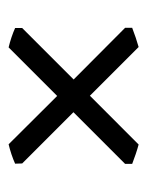

<svg xmlns="http://www.w3.org/2000/svg" viewBox="32 -498 345 450"><g transform="rotate(-90 205.0 -273.5)"><path d="M45.4 -153.3 166.5 -274.4 46.4 -394.5 45.9 -411.1Q55.7 -415.5 68.1 -419.7Q80.6 -423.8 91.3 -426.3L204.6 -312.5L318.4 -426.3Q329.1 -423.8 341.6 -419.7Q354 -415.5 363.8 -411.1V-394.5L243.2 -273.9L364.3 -153.3V-136.7Q354.5 -132.8 341.3 -128.4Q328.1 -124 319.3 -121.6L205.1 -235.8L90.8 -121.6Q81.5 -124 68.4 -128.4Q55.2 -132.8 45.4 -136.7Z"/></g></svg>

Font: Gentium Plus Afr
Style: Regular
Weight: 400
Designer: J. Victor Gaultney, Annie Olsen, Iska Routamaa, Becca Hirsbrunner
Foundry: SIL International
Version: Version 5.000